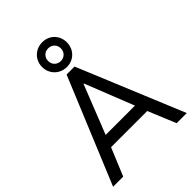

<svg xmlns="http://www.w3.org/2000/svg" viewBox="-274 -1104 1231 1231"><g transform="rotate(-45 342.0 -488.5)"><path d="M305.7 -719.7H377.9L675.8 0H584L505.9 -188.5H177.7L99.6 0H7.8ZM228.5 -864.3Q228.5 -896 243.4 -921.6Q258.3 -947.3 284.2 -961.9Q310.1 -976.6 341.8 -976.6Q373.5 -976.6 398.9 -961.9Q424.3 -947.3 438.7 -921.6Q453.1 -896 453.1 -864.3Q453.1 -833 438.7 -807.4Q424.3 -781.7 398.9 -766.8Q373.5 -752 341.8 -752Q310.1 -752 284.2 -766.8Q258.3 -781.7 243.4 -807.4Q228.5 -833 228.5 -864.3ZM398.4 -864.3Q398.4 -889.2 382.1 -905.5Q365.7 -921.9 340.8 -921.9Q315.9 -921.9 299.6 -905.5Q283.2 -889.2 283.2 -864.3Q283.2 -839.4 299.6 -823Q315.9 -806.6 340.8 -806.6Q365.7 -806.6 382.1 -823Q398.4 -839.4 398.4 -864.3ZM474.6 -268.6 343.8 -599.6H339.8L209 -268.6Z"/></g></svg>

Font: Reddit Sans Vanilla
Style: Regular
Weight: 400
Designer: Stephen Hutchings
Foundry: Reddit
Version: Version 1.013